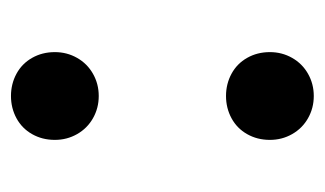

<svg xmlns="http://www.w3.org/2000/svg" viewBox="-141 -440 592 350"><g transform="rotate(-90 155.0 -265.0)"><path d="M75 -69Q75 -92 85.5 -110.5Q96 -129 114.5 -139Q133 -149 155 -149Q177 -149 195.5 -139Q214 -129 224.5 -110.5Q235 -92 235 -69Q235 -47 224.5 -28.5Q214 -10 195.5 0.5Q177 11 155 11Q133 11 114.5 0.5Q96 -10 85.5 -28.5Q75 -47 75 -69ZM75 -461Q75 -484 85.5 -502.5Q96 -521 114.5 -531Q133 -541 155 -541Q177 -541 195.5 -531Q214 -521 224.5 -502.5Q235 -484 235 -461Q235 -439 224.5 -420.5Q214 -402 195.5 -391.5Q177 -381 155 -381Q133 -381 114.5 -391.5Q96 -402 85.5 -420.5Q75 -439 75 -461Z"/></g></svg>

Font: .
Style: 
Weight: 500
Designer: A.Korolkova, Vitaly Kuzmin
Foundry: ParaType Ltd
Version: Version 1.000; Glyphs 3.2, build 3192.0